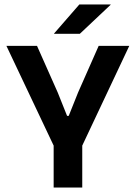

<svg xmlns="http://www.w3.org/2000/svg" viewBox="-20 -846 612 866"><path d="M228.5 -175.5 9 -639H147L240.5 -428.5L282.5 -323.5H290L332 -428.5L425 -639H563L344.5 -175.5ZM222 0V-294.5H351V0ZM338 -826H479V-824.5L340 -693.5H224V-695Z"/></svg>

Font: Anek Bangla SemiBold
Style: Regular
Weight: 600
Designer: Sulekha Rajkumar (Bangla), Yesha Goshar (Latin)
Foundry: Ek Type
Version: Version 1.003